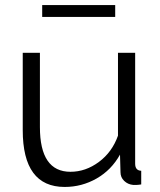

<svg xmlns="http://www.w3.org/2000/svg" viewBox="-20 -730 634 760"><path d="M70 -215V-521H138V-227Q138 -50 259 -50Q319 -50 371.5 -89Q424 -128 447 -193V-521H515V-82Q515 -55 539 -54V0Q527 2 520.5 2Q514 2 507 2Q486 0 471.5 -14Q457 -28 457 -48L455 -118Q421 -57 362.5 -23.5Q304 10 236 10Q70 10 70 -215ZM147 -663V-710H436V-663Z"/></svg>

Font: Raleway
Style: Regular
Weight: 400
Designer: Matt McInerney, Pablo Impallari, Rodrigo Fuenzalida
Foundry: Matt McInerney, Pablo Impallari, Rodrigo Fuenzalida
Version: Version 4.101;RELEASE